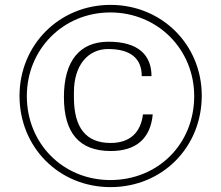

<svg xmlns="http://www.w3.org/2000/svg" viewBox="-20 -753 907 787"><path d="M90 -359C90 -552 240 -702 432 -702C626 -702 776 -551 776 -359C776 -163 628 -15 432 -15C239 -15 90 -164 90 -359ZM242 -355C242 -209 304 -134 434 -134C539 -134 597 -186 606 -284H566C557 -212 515 -167 433 -167C332 -167 283 -230 283 -354V-375C283 -486 341 -552 423 -552C516 -552 561 -513 561 -441H601C601 -527 547 -582 425 -582C307 -582 242 -504 242 -355ZM60 -360C60 -149 222 14 433 14C645 14 807 -149 807 -361C807 -570 643 -733 433 -733C223 -733 60 -569 60 -360Z"/></svg>

Font: Perun ExtraLight
Style: Regular
Weight: 200
Foundry: Copyright (c) Stefan Peev, Context Ltd, 2016
Version: Version 1.089